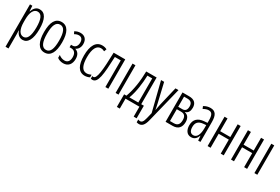

<svg xmlns="http://www.w3.org/2000/svg" viewBox="83 -1657 4397 3014"><g transform="rotate(30 2281.0 -150.5)"><path d="M240 -542C176 -542 141 -497 118 -434H115L109 -532H66V236H120V-19C120 -45 119 -70 117 -90H120C139 -37 178 10 241 10C334 10 390 -84 390 -270C390 -452 338 -542 240 -542ZM230 -495C304 -495 335 -416 335 -269C335 -103 293 -38 230 -38C162 -38 120 -111 120 -242V-289C120 -417 159 -495 230 -495Z M802 -267C802 -443 748 -542 638 -542C526 -542 474 -445 474 -268C474 -91 529 10 638 10C749 10 802 -90 802 -267ZM528 -268C528 -416 561 -494 638 -494C716 -494 747 -413 747 -267C747 -112 713 -38 639 -38C563 -38 528 -117 528 -268Z M980 -542C944 -542 910 -533 878 -513L899 -472C924 -488 951 -496 975 -496C1020 -496 1050 -467 1050 -407C1050 -341 1015 -305 967 -305H941V-260H969C1030 -260 1062 -219 1062 -149C1062 -82 1034 -39 974 -39C933 -39 897 -55 869 -79V-26C896 -4 934 9 978 9C1068 9 1117 -54 1117 -148C1117 -221 1086 -266 1033 -283V-287C1071 -303 1103 -346 1103 -410C1103 -492 1058 -542 980 -542Z M1368 10C1396 10 1431 2 1456 -12V-59C1428 -46 1401 -38 1374 -38C1292 -38 1255 -122 1255 -262C1255 -416 1300 -494 1377 -494C1399 -494 1421 -488 1442 -476L1459 -521C1435 -535 1407 -542 1373 -542C1261 -542 1201 -441 1201 -261C1201 -88 1255 10 1368 10Z M1793 0V-532H1583C1574 -210 1558 -43 1496 -43C1488 -43 1482 -44 1476 -47V1C1486 4 1494 5 1504 5C1605 5 1620 -160 1633 -483H1740V0Z M1978 0V-532H1925V0Z M2362 -532H2173C2171 -368 2148 -192 2094 -48H2052V180H2105V0H2357V180H2410V-48H2362ZM2309 -485V-48H2148C2197 -178 2218 -343 2222 -485Z M2442 -532 2574 -8 2549 94C2531 170 2509 192 2478 192C2466 192 2453 188 2442 183V233C2457 238 2469 241 2483 241C2540 241 2577 202 2601 103L2758 -532H2703L2622 -188C2614 -154 2608 -124 2602 -85H2599C2594 -113 2591 -136 2579 -187L2498 -532Z M3092 -403C3092 -485 3048 -532 2950 -532H2831V0H2959C3060 0 3107 -59 3107 -154C3107 -225 3076 -270 3019 -281V-285C3071 -301 3092 -344 3092 -403ZM3038 -397C3038 -335 3013 -303 2960 -303H2885V-487H2945C3010 -487 3038 -456 3038 -397ZM3052 -158C3052 -82 3022 -45 2954 -45H2885V-259H2961C3021 -259 3052 -231 3052 -158Z M3336 -542C3294 -542 3252 -530 3216 -507L3234 -465C3271 -487 3303 -496 3329 -496C3386 -496 3410 -459 3410 -358V-315L3350 -310C3241 -301 3180 -245 3180 -140C3180 -61 3215 10 3296 10C3361 10 3393 -31 3413 -84H3415L3422 0H3463V-360C3463 -485 3426 -542 3336 -542ZM3410 -274V-216C3410 -106 3378 -34 3311 -34C3263 -34 3235 -70 3235 -141C3235 -220 3274 -261 3356 -269Z M3647 -532H3593V0H3647V-254H3831V0H3885V-532H3831V-301H3647Z M4071 -532H4017V0H4071V-254H4255V0H4309V-532H4255V-301H4071Z M4494 0V-532H4441V0Z"/></g></svg>

Font: Noto Sans Display Condensed Light
Style: Regular
Weight: 300
Width: 3
Designer: Monotype Design Team
Foundry: Monotype Imaging Inc.
Version: Version 1.900